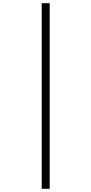

<svg xmlns="http://www.w3.org/2000/svg" viewBox="-20 -813 568 1202"><path d="M241 -793V369H291V-793Z"/></svg>

Font: Noto Sans Kannada Condensed Light
Style: Regular
Weight: 300
Width: 3
Designer: Jelle Bosma - Monotype Design Team
Foundry: Monotype Imaging Inc.
Version: Version 2.005